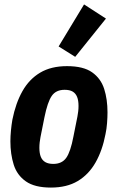

<svg xmlns="http://www.w3.org/2000/svg" viewBox="-20 -836 533 868"><path d="M210 12Q137 12 97 -16Q57 -44 42 -91.5Q27 -139 27 -197Q27 -220 29.5 -246Q32 -272 36 -295Q51 -370 81.5 -424Q112 -478 161.5 -507.5Q211 -537 283 -537Q357 -537 396.5 -509Q436 -481 451 -434Q466 -387 466 -328Q466 -306 464 -279.5Q462 -253 457 -230Q443 -156 412 -101.5Q381 -47 331.5 -17.5Q282 12 210 12ZM221 -95Q260 -95 279.5 -122.5Q299 -150 312 -219L330 -309Q332 -320 333.5 -332Q335 -344 335 -357Q335 -382 328.5 -398Q322 -414 308.5 -422Q295 -430 272 -430Q233 -430 214 -402.5Q195 -375 181 -306L163 -216Q161 -205 159.5 -193Q158 -181 158 -168Q158 -143 164.5 -127Q171 -111 185 -103Q199 -95 221 -95ZM459 -752 320 -579 245 -626 360 -816Z"/></svg>

Font: IBM Plex Sans Condensed
Style: Bold Italic
Weight: 700
Width: 3
Italic angle: -11.31°
Designer: Mike Abbink, Paul van der Laan, Pieter van Rosmalen
Foundry: Bold Monday
Version: Version 3.201